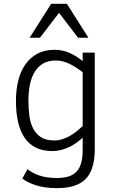

<svg xmlns="http://www.w3.org/2000/svg" viewBox="-20 -786 602 999"><path d="M473.1 -11.2Q473.1 43 461.4 81.8Q449.7 120.6 425.5 145.3Q401.4 169.9 364.3 181.4Q327.1 192.9 275.9 192.9Q213.9 192.9 168.5 178.5Q123 164.1 96.2 143.1L123 94.2Q147.9 114.7 185.5 127.4Q223.1 140.1 275.9 140.1Q312.5 140.1 337.9 131.8Q363.3 123.5 379.4 105.7Q395.5 87.9 402.8 59.8Q410.2 31.7 410.2 -7.8V-69.8Q395.5 -55.7 377.7 -43Q359.9 -30.3 339.6 -20.8Q319.3 -11.2 297.4 -5.6Q275.4 0 252 0Q202.6 0 167 -17.6Q131.3 -35.2 108.4 -68.6Q85.4 -102.1 74.2 -150.6Q63 -199.2 63 -261.2Q63 -316.9 74.7 -365.2Q86.4 -413.6 111.1 -449.5Q135.7 -485.4 173.6 -506.1Q211.4 -526.9 264.2 -526.9Q304.7 -526.9 341.3 -511Q377.9 -495.1 410.2 -467.8V-512.2H473.1ZM410.2 -410.2Q374.5 -438 340.1 -454.6Q305.7 -471.2 269 -471.2Q231.9 -471.2 205.3 -456.1Q178.7 -440.9 161.4 -413.3Q144 -385.7 136 -347.4Q127.9 -309.1 127.9 -263.2Q127.9 -224.6 132.3 -187.3Q136.7 -149.9 150.9 -120.6Q165 -91.3 191.4 -73.2Q217.8 -55.2 261.2 -55.2Q283.7 -55.2 304.4 -61.8Q325.2 -68.4 344 -79.1Q362.8 -89.8 379.4 -103.3Q396 -116.7 410.2 -129.9ZM386.2 -589.8 287.1 -719.2 188 -589.8H134.3L246.1 -766.1H328.1L439.9 -589.8Z"/></svg>

Font: Clear Sans Light
Style: Regular
Weight: 300
Foundry: Intel Corporation
Version: Version 1.00